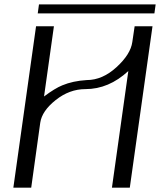

<svg xmlns="http://www.w3.org/2000/svg" viewBox="-20 -872 743 892"><path d="M377 -458Q302.7 -458 238.8 -407.2Q174.8 -356.4 167 -301.8L125 0H42L147.5 -750H230.5L184.6 -423.8Q235.4 -461.9 269.5 -475.6Q318.4 -496.1 382.8 -500Q456.1 -500 521.5 -560.1Q586.9 -620.1 594.7 -676.8L605.5 -750H688.5L583 0H500L576.2 -542Q485.4 -458 377 -458ZM703.1 -851.6 697.3 -809.6H155.3L161.1 -851.6Z"/></svg>

Font: okolaks
Style: RegularItalic
Weight: 500
Italic angle: -8°
Version: Version 000.6.0